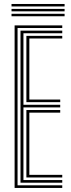

<svg xmlns="http://www.w3.org/2000/svg" viewBox="-20 -925 349 945"><path d="M51.9 0V-800H286.4V-787.1H66.4V-12.9H286.4V0ZM109.9 -51.5V-383.5H276.4V-370.6H124.4V-64.4H286.4V-51.5ZM80.9 -25.8V-774.2H286.4V-761.3H95.4V-409.3H276.4V-396.4H95.4V-38.7H286.4V-25.8ZM109.9 -422.2V-748.5H286.4V-735.6H124.4V-435H276.4V-422.2ZM297.9 -893.3H36.7V-905.4H297.9ZM297.9 -845H36.7V-857.1H297.9ZM297.9 -869.2H36.7V-881.2H297.9Z"/></svg>

Font: Big Shoulders Inline Display SC Thin
Style: Regular
Weight: 100
Designer: Patric King
Foundry: XO Type Co
Version: Version 2.002